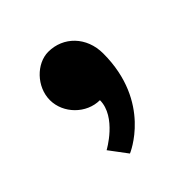

<svg xmlns="http://www.w3.org/2000/svg" viewBox="-93 -206 407 407"><g transform="rotate(-45 110.0 -2.5)"><path d="M35 -65C35 -25 70 10 110 10C110 60 45 95 45 95L75 135C75 135 185 90 185 -55C185 -105 150 -140 105 -140C70 -140 35 -105 35 -65Z"/></g></svg>

Font: Scada
Style: Bold
Weight: 700
Designer: Jovanny Lemonad
Foundry: Jovanny Lemonad
Version: Version 3.005